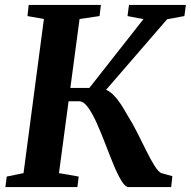

<svg xmlns="http://www.w3.org/2000/svg" viewBox="-20 -763 778 783"><path d="M505.5 0Q491 0 475.5 -25.2Q460 -50.5 443.5 -90.5Q427 -130.5 410 -175Q393 -219.5 375.2 -259.5Q357.5 -299.5 339.2 -324.8Q321 -350 302 -350H223.5L230.5 -404.5H344.5L565 -685L500 -697.5L506 -743H738L732 -697.5L661.5 -684.5L374 -352L385.5 -401.5Q402 -402.5 416.8 -395Q431.5 -387.5 445.5 -372.8Q459.5 -358 472.8 -338Q486 -318 499.5 -293.5Q520.5 -260.5 539.8 -222Q559 -183.5 576.8 -147.8Q594.5 -112 610.2 -87Q626 -62 638 -57L683 -44.5L678 0ZM2 0 7.5 -43 76 -57 159 -685.5 92 -697.5 97 -743H391.5L386 -697.5L304.5 -685.5L220.5 -57L301 -43L295.5 0Z"/></svg>

Font: Merriweather 36pt
Style: Bold Italic
Weight: 700
Italic angle: -7.8°
Version: Version 2.101